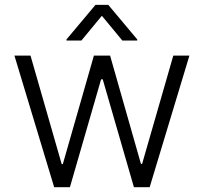

<svg xmlns="http://www.w3.org/2000/svg" viewBox="-20 -776 845 796"><path d="M317.5 -608 402.3 -710.6 487.2 -608H549V-612.6L429 -755.7H375.7L255.7 -612.6V-608ZM204.5 0H269.9L399.1 -447.1H405.9L535.2 0H600.5L765.3 -545.5H698.5L569.2 -96.6H564.3L436.4 -545.5H369.3L240.4 -95.5H235.8L106.5 -545.5H39.8Z"/></svg>

Font: TID UI Light
Style: Regular
Weight: 300
Designer: The TID Project Authors
Foundry: Bakken & Bæck
Version: Version 1.001;hotconv 1.0.109;makeotfexe 2.5.65596